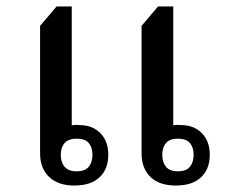

<svg xmlns="http://www.w3.org/2000/svg" viewBox="-20 -572 701 594"><path d="M210 2Q160 2 132 -24.5Q104 -51 104 -98V-492L155 -552H202V-184Q205 -185 212 -185.5Q219 -186 226 -185Q266 -185 290.5 -160Q315 -135 315 -93Q315 -49 288 -23.5Q261 2 210 2ZM217 -42Q243 -42 254.5 -56Q266 -70 266 -93Q266 -116 254.5 -129.5Q243 -143 217 -143Q192 -143 180 -129.5Q168 -116 168 -93Q168 -70 180 -56Q192 -42 217 -42ZM524 2Q473 2 445.5 -24.5Q418 -51 418 -98V-492L469 -552H516V-184Q519 -185 526 -185.5Q533 -186 540 -185Q580 -185 604.5 -160Q629 -135 629 -93Q629 -49 602 -23.5Q575 2 524 2ZM530 -42Q556 -42 567.5 -56Q579 -70 579 -93Q579 -116 567.5 -129.5Q556 -143 530 -143Q505 -143 493.5 -129.5Q482 -116 482 -93Q482 -70 493.5 -56Q505 -42 530 -42Z"/></svg>

Font: Noto Serif Thai Medium
Style: Regular
Weight: 500
Version: Version 2.001